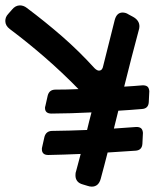

<svg xmlns="http://www.w3.org/2000/svg" viewBox="-97 -527 581 720"><path d="M96.2 -101.1Q71.8 -101.1 71.8 -122.1Q71.8 -123.5 72 -125.5Q72.3 -127.4 73.2 -129.9L82 -168.9Q87.9 -190.9 110.8 -190.9Q132.8 -190.9 154.1 -191.4Q175.3 -191.9 197.3 -192.9Q136.7 -254.9 72.8 -310.5Q8.8 -366.2 -60.1 -418Q-77.1 -430.7 -77.1 -448.2Q-77.1 -455.1 -74.7 -461.7Q-72.3 -468.3 -65.9 -475.1L-51.8 -491.2Q-39.1 -506.8 -22 -506.8Q-16.1 -506.8 -9.5 -504.6Q-2.9 -502.4 3.9 -497.1Q72.3 -445.8 135.5 -390.9Q198.7 -335.9 257.8 -271Q267.1 -262.2 273.9 -262.2Q287.1 -262.2 290 -279.8L333 -451.2Q340.3 -480 362.8 -480Q367.7 -480 373.3 -478.5Q378.9 -477.1 384.8 -473.1L401.9 -463.9Q425.8 -450.7 425.8 -428.2Q425.8 -420.9 422.9 -412.1Q409.7 -363.3 396.2 -310.8Q382.8 -258.3 368.7 -202.1Q385.7 -203.1 402.8 -204.3Q419.9 -205.6 437 -207H441.9Q452.6 -206.1 457.3 -200.9Q461.9 -195.8 462.9 -185.1L460.9 -144Q459.5 -119.6 435.1 -118.2Q412.6 -116.2 390.6 -114.7Q368.7 -113.3 346.7 -111.8L330.1 -44.9L413.1 -50.8H418Q428.7 -49.8 433.3 -44.7Q438 -39.6 439 -28.8L437 12.2Q435.5 36.6 411.1 38.1L306.6 44.9Q300.3 69.8 293.9 94Q287.6 118.2 280.8 143.1Q272.9 172.9 247.1 172.9Q239.7 172.9 231 169.9L214.8 165Q199.7 161.1 192.9 152.3Q186 143.6 186 130.9Q186 127.9 186.3 124Q186.5 120.1 188 116.2L205.6 50.3Q172.9 51.8 142.3 52.7Q111.8 53.7 84 54.2Q71.8 54.2 65.9 48.6Q60.1 43 60.1 33.2Q60.1 31.2 60.1 29.3Q60.1 27.3 61 24.9L69.8 -14.2Q76.2 -36.1 99.1 -36.1Q132.8 -36.6 165 -37.4Q197.3 -38.1 229.5 -39.6Q233.4 -56.2 237.5 -72.5Q241.7 -88.9 246.1 -105.5Q170.4 -101.6 96.2 -101.1Z"/></svg>

Font: Gochi Hand
Style: Regular
Weight: 400
Designer: Juan Pablo del Peral
Foundry: Juan Pablo del Peral
Version: Version 1.001